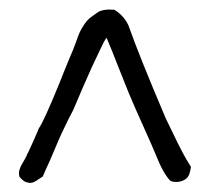

<svg xmlns="http://www.w3.org/2000/svg" viewBox="-20 -851 448 410"><path d="M190.9 -826.2Q200.7 -830.6 213.9 -830.6Q218.8 -830.6 224.6 -830.1Q245.6 -816.4 254.4 -796.4Q277.3 -731.4 334 -598.1Q338.9 -588.4 349.9 -565.4Q360.8 -542.5 369.6 -525.9Q378.4 -509.3 387.7 -494.6Q387.7 -493.2 386.7 -488.8Q385.7 -484.4 385.3 -482.9Q383.3 -472.7 374.8 -467.5Q366.2 -462.4 356 -462.4Q349.1 -462.4 343.8 -464.8Q328.6 -480.5 313.5 -518.6Q306.6 -535.6 291.5 -569.1Q276.4 -602.5 269 -619.6Q256.8 -646.5 236.8 -697.8Q216.8 -749 207.5 -770.5Q201.2 -761.7 193.4 -744.1Q176.8 -709 176.3 -708Q156.7 -664.6 136.2 -615.7Q127.9 -600.6 112.8 -568.8Q106.9 -556.2 95.9 -530Q85 -503.9 78.6 -490.7Q73.7 -480 71.3 -474.1Q68.8 -472.7 63.2 -468.8Q57.6 -464.8 53.2 -462.6Q48.8 -460.4 44.4 -460.4Q41.5 -460.4 39.1 -461.4Q31.2 -461.9 21.5 -473.6Q20.5 -477.5 20.5 -481.4Q20.5 -490.2 28.6 -503.4Q36.6 -516.6 38.1 -522Q39.6 -523.4 50.5 -548.1Q61.5 -572.8 63 -577.1Q73.2 -590.8 107.9 -675.8Q109.9 -680.7 116.7 -698Q123.5 -715.3 126.5 -722.2Q137.2 -746.6 141.6 -759.3Q147 -774.9 150.4 -782.5Q153.8 -790 160.9 -800.3Q168 -810.5 177.7 -816.9Q182.1 -820.3 190.9 -826.2Z"/></svg>

Font: Avessa
Style: Medium
Weight: 500
Designer: Arman Khorramak
Foundry: Arman Khorramak
Version: Version 1.000; ttfautohint (v1.8.1)